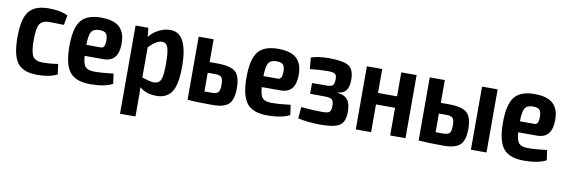

<svg xmlns="http://www.w3.org/2000/svg" viewBox="-52 -889 4327 1468"><g transform="rotate(10 2111.5 -154.5)"><path d="M234 -504Q322 -504 381 -476L368 -400Q282 -402 254 -402Q200 -402 180 -369.5Q160 -337 160 -246Q160 -154 180 -121Q200 -88 254 -88Q318 -88 376 -98L387 -18Q326 12 233 12Q123 12 78.5 -46Q34 -104 34 -246Q34 -388 79 -446Q124 -504 234 -504Z M827 -334Q827 -194 711 -194H565Q569 -130 589.5 -109Q610 -88 659 -88Q721 -88 806 -99L817 -21Q754 12 644 12Q531 12 484 -47Q437 -106 437 -246Q437 -389 483.5 -446.5Q530 -504 638 -504Q738 -504 783 -461.5Q828 -419 827 -334ZM563 -279H677Q708 -279 708 -336Q708 -376 694.5 -392Q681 -408 643 -408Q598 -408 581 -382Q564 -356 563 -279Z M1177 -503Q1313 -503 1313 -241Q1313 -102 1275 -45Q1237 12 1158 12Q1077 12 1026 -32Q1029 21 1028 66V195H908V-490H1007L1015 -420Q1040 -456 1086 -479.5Q1132 -503 1177 -503ZM1119 -86Q1159 -86 1173.5 -116.5Q1188 -147 1188 -242Q1188 -334 1175 -368.5Q1162 -403 1130 -403Q1087 -403 1028 -342V-107Q1095 -86 1119 -86Z M1514 -313H1573Q1677 -313 1715.5 -279Q1754 -245 1754 -153Q1754 -62 1717.5 -28Q1681 6 1594 6Q1470 6 1402 0H1398V-490H1514ZM1514 -85H1573Q1608 -85 1621 -99.5Q1634 -114 1634 -158Q1634 -200 1621.5 -215Q1609 -230 1573 -230H1514Z M2202 -334Q2202 -194 2086 -194H1940Q1944 -130 1964.5 -109Q1985 -88 2034 -88Q2096 -88 2181 -99L2192 -21Q2129 12 2019 12Q1906 12 1859 -47Q1812 -106 1812 -246Q1812 -389 1858.5 -446.5Q1905 -504 2013 -504Q2113 -504 2158 -461.5Q2203 -419 2202 -334ZM1938 -279H2052Q2083 -279 2083 -336Q2083 -376 2069.5 -392Q2056 -408 2018 -408Q1973 -408 1956 -382Q1939 -356 1938 -279Z M2410 -501Q2519 -501 2561.5 -474.5Q2604 -448 2604 -368Q2604 -313 2584.5 -286Q2565 -259 2520 -254V-251Q2573 -246 2597 -215Q2621 -184 2621 -122Q2621 -42 2579 -15.5Q2537 11 2437 11Q2333 11 2256 -7L2264 -96Q2359 -87 2428 -87Q2470 -87 2483.5 -98Q2497 -109 2497 -147Q2497 -182 2483 -194.5Q2469 -207 2428 -207L2313 -208V-291L2427 -292Q2462 -292 2474 -304Q2486 -316 2486 -351Q2486 -383 2472 -392.5Q2458 -402 2415 -402Q2348 -402 2278 -393L2270 -482Q2327 -501 2410 -501Z M3090 -490V0H2971V-215H2823V0H2704V-490H2823V-304H2971V-490Z M3309 -313H3367Q3472 -313 3511.5 -279Q3551 -245 3551 -153Q3551 -63 3513.5 -28.5Q3476 6 3388 6Q3264 6 3196 0H3192V-490H3309ZM3719 -490V0H3598V-490ZM3309 -85H3367Q3404 -85 3417 -99.5Q3430 -114 3430 -158Q3430 -200 3417 -215Q3404 -230 3367 -230H3309Z M4193 -334Q4193 -194 4077 -194H3931Q3935 -130 3955.5 -109Q3976 -88 4025 -88Q4087 -88 4172 -99L4183 -21Q4120 12 4010 12Q3897 12 3850 -47Q3803 -106 3803 -246Q3803 -389 3849.5 -446.5Q3896 -504 4004 -504Q4104 -504 4149 -461.5Q4194 -419 4193 -334ZM3929 -279H4043Q4074 -279 4074 -336Q4074 -376 4060.5 -392Q4047 -408 4009 -408Q3964 -408 3947 -382Q3930 -356 3929 -279Z"/></g></svg>

Font: Exo 2 Semi Bold Condensed
Style: Regular
Weight: 600
Width: 3
Designer: Natanael Gama
Version: Version 1.001;PS 001.001;hotconv 1.0.70;makeotf.lib2.5.58329